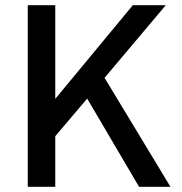

<svg xmlns="http://www.w3.org/2000/svg" viewBox="-20 -720 700 740"><path d="M87 -700H193V-339L492 -700H619L383 -420L637 0H516L316 -340L193 -195V0H87Z"/></svg>

Font: NT Somic Medium
Style: Regular
Weight: 500
Designer: Ravid Balaliev — lead type designer, mastering
Michael Voronin — secret advisor, marketing
Ivan Kovalenko — best boy
Foundry: NT Type
Version: Version 0.7